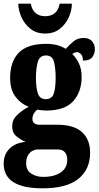

<svg xmlns="http://www.w3.org/2000/svg" viewBox="-32 -788 535 1042"><path d="M199 234Q-12 234 -12 100Q-12 50 20 18.5Q52 -13 107 -18Q81 -29 57.5 -48Q34 -67 34 -103Q34 -137 59 -162Q84 -187 124 -209Q82 -224 52.5 -262.5Q23 -301 23 -365Q23 -454 70 -502Q117 -550 218 -550Q252 -550 276.5 -543.5Q301 -537 325 -523Q346 -546 367.5 -564Q389 -582 423 -582Q452 -582 467.5 -564Q483 -546 483 -522Q483 -497 469 -478Q455 -459 418 -459Q418 -484 407 -494.5Q396 -505 388 -505Q378 -505 371.5 -501.5Q365 -498 360 -495Q381 -475 396 -444.5Q411 -414 411 -370Q411 -289 365 -238.5Q319 -188 218 -188Q209 -188 193.5 -189.5Q178 -191 170 -193Q162 -188 153 -174Q144 -160 144 -143Q144 -126 155 -118.5Q166 -111 180 -111H280Q369 -111 413 -71Q457 -31 457 41Q457 131 393.5 182.5Q330 234 199 234ZM216 -250Q251 -250 260.5 -282Q270 -314 270 -365Q270 -418 261 -452.5Q252 -487 217 -487Q183 -487 173 -451.5Q163 -416 163 -364Q163 -315 173 -282.5Q183 -250 216 -250ZM202 172Q263 172 298 147.5Q333 123 333 80Q333 54 320.5 38.5Q308 23 279 23H172Q160 23 145.5 30Q131 37 120.5 53.5Q110 70 110 99Q110 136 137.5 154Q165 172 202 172ZM213 -606Q166 -606 134 -631Q102 -656 85 -693.5Q68 -731 67 -768H135Q142 -732 162.5 -716Q183 -700 213 -700Q244 -700 264.5 -716Q285 -732 292 -768H358Q358 -731 341 -693.5Q324 -656 292 -631Q260 -606 213 -606Z"/></svg>

Font: Noto Serif Thai ExtraCondensed Black
Style: Regular
Weight: 900
Width: 2
Designer: Monotype Design Team
Foundry: Monotype Imaging Inc.
Version: Version 2.002; ttfautohint (v1.8.4.7-5d5b)